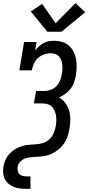

<svg xmlns="http://www.w3.org/2000/svg" viewBox="-22 -1004 565 1229"><path d="M146 205Q126 205 105.5 202.5Q85 200 66.5 192.5Q48 185 33 172.5Q18 160 9 142.5Q0 125 -1.5 104Q-3 83 0 63Q4 40 13.5 18.5Q23 -3 39.5 -20.5Q56 -38 77 -50.5Q98 -63 120.5 -69.5Q143 -76 165.5 -77.5Q188 -79 210.5 -80.5Q233 -82 255.5 -89.5Q278 -97 295.5 -114Q313 -131 322 -153Q331 -175 335 -197Q338 -214 338.5 -231Q339 -248 336.5 -264Q334 -280 327.5 -295Q321 -310 310 -321Q299 -332 283 -337Q267 -342 250 -342H195L209 -422H264Q284 -422 305 -430Q326 -438 341 -454.5Q356 -471 363.5 -491.5Q371 -512 374 -533Q377 -548 377.5 -563Q378 -578 376.5 -592.5Q375 -607 369.5 -620.5Q364 -634 354.5 -644Q345 -654 331 -658.5Q317 -663 302 -663Q280 -663 259 -655.5Q238 -648 221 -632.5Q204 -617 195 -596.5Q186 -576 182 -554H102L132 -735H212L203 -681Q214 -695 228 -707.5Q242 -720 258 -728.5Q274 -737 291.5 -740Q309 -743 326 -743Q352 -743 376.5 -735.5Q401 -728 419 -712Q437 -696 448.5 -674Q460 -652 464.5 -627.5Q469 -603 468.5 -576.5Q468 -550 464 -525Q460 -502 453 -480Q446 -458 431.5 -438.5Q417 -419 397.5 -404.5Q378 -390 356 -380Q380 -367 396 -345Q412 -323 420 -296.5Q428 -270 428 -241Q428 -212 423 -183Q419 -158 411 -133Q403 -108 388 -86Q373 -64 351.5 -46.5Q330 -29 306 -18.5Q282 -8 256.5 -4.5Q231 -1 206 0Q206 0 206 0Q206 0 206 0H205Q188 1 170.5 3Q153 5 136.5 11.5Q120 18 107 31.5Q94 45 91 63Q89 75 91 88Q93 101 101 109.5Q109 118 121.5 121.5Q134 125 146 125H173V205ZM281 -801 175 -931 248 -979 334 -855 461 -984 523 -926 372 -801Z"/></svg>

Font: Iosevka Curly Slab MdObl
Style: Regular
Weight: 500
Italic angle: -9°
Monospace: yes
Designer: Belleve Invis
Foundry: Belleve Invis
Version: Version 11.0.0; ttfautohint (v1.8.3)